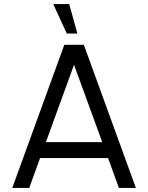

<svg xmlns="http://www.w3.org/2000/svg" viewBox="-20 -919 724 939"><path d="M294.5 -700H390L644.5 0H561.5L508.5 -146H176L123 0H40ZM204.5 -224H480L342 -602ZM240.5 -899H318.5L358.5 -755H306.5Z"/></svg>

Font: Urbanist
Style: Regular
Weight: 400
Designer: Corey Hu
Foundry: Corey Hu
Version: Version 1.330; ttfautohint (v1.8.4.7-5d5b)